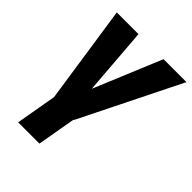

<svg xmlns="http://www.w3.org/2000/svg" viewBox="-209 -639 953 953"><g transform="rotate(45 268.0 -162.0)"><path d="M278.3 -39.1 235.8 203.6H86.4L128.9 -39.1ZM212.4 -137.2 375 -528.3H536.1L273.9 0H168.5ZM199.2 -528.3 231.4 -119.1 223.6 0H125.5L46.9 -528.3Z"/></g></svg>

Font: Roboto ExtraBold
Style: Italic
Weight: 800
Designer: Christian Robertson
Foundry: Google
Version: Version 3.009; 2024